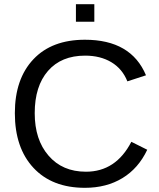

<svg xmlns="http://www.w3.org/2000/svg" viewBox="-20 -888 762 918"><path d="M387 -622Q273 -622 209.5 -549Q146 -476 146 -347Q146 -220 212 -144Q278 -67 391 -67Q534 -67 608 -210L684 -172Q642 -83 565.5 -36.5Q489 10 386 10Q229 10 140 -85.5Q51 -181 51 -347Q51 -511 140 -605Q228 -698 386 -698Q607 -698 678 -528L589 -499Q565 -559 512.5 -590.5Q460 -622 387 -622ZM431 -784H343V-868H431Z"/></svg>

Font: Libra Sans
Style: Regular
Weight: 400
Foundry: Context Ltd
Version: Version 1.002